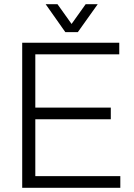

<svg xmlns="http://www.w3.org/2000/svg" viewBox="-20 -888 636 908"><path d="M85 0V-686H544V-631H147V-379H504V-324H147V-55H549V0ZM196 -868H252L334 -753H303L385 -868H442L348 -736H289Z"/></svg>

Font: Archivo SemiCondensed ExtraLight
Style: Regular
Weight: 250
Width: 4
Designer: Hector Gatti
Foundry: Omnibus-Type
Version: Version 2.001